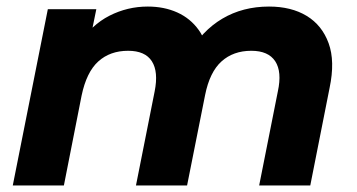

<svg xmlns="http://www.w3.org/2000/svg" viewBox="-20 -566 1089 586"><path d="M801 -546Q869 -546 916 -517.5Q963 -489 983 -434Q1003 -379 986 -298L927 0H771L828 -287Q841 -347 820 -379Q799 -411 747 -411Q692 -411 656 -378.5Q620 -346 606 -276L551 0H395L452 -287Q464 -347 443.5 -379Q423 -411 371 -411Q316 -411 280 -378.5Q244 -346 229 -274L175 0H19L126 -538H274L246 -401L222 -432Q259 -490 314 -518Q369 -546 431 -546Q481 -546 521 -528Q561 -510 586.5 -474.5Q612 -439 616 -386L556 -401Q596 -472 658.5 -509Q721 -546 801 -546Z"/></svg>

Font: MOST Montserrat
Style: Bold Italic
Weight: 700
Italic angle: -11.3°
Designer: Julieta Ulanovsky
Foundry: Julieta Ulanovsky
Version: Version 8.000;March 11, 2024;FontCreator 15.0.0.2926 64-bit